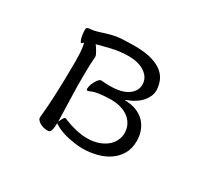

<svg xmlns="http://www.w3.org/2000/svg" viewBox="-139 -892 1278 1174"><g transform="rotate(30 500.0 -305.5)"><path d="M193.8 -596.7V-593.8Q193.8 -586.4 194.8 -575.7Q198.7 -538.1 208.5 -520Q210.4 -517.1 211.9 -515.1L214.8 -513.2Q216.8 -514.6 229.5 -524.9Q233.4 -505.9 234.9 -497.6Q240.7 -461.4 240.7 -397.7Q240.7 -334 239.3 -270.8Q237.8 -207.5 235.4 -155.8Q231.4 -68.4 225.1 -9.8Q224.1 -1.5 224.1 2V8.8Q224.1 17.1 234.4 26.9Q247.1 40 271.5 47.9Q286.1 52.2 302.7 52.2Q315.9 52.2 322.3 44.4Q329.6 35.2 332.5 -1.5V-16.1L343.8 -9.3Q396 23.9 489.3 36.6Q517.1 40.5 543 40.5Q594.7 40.5 643.1 28.1Q691.4 15.6 728 -9.8Q765.1 -35.2 787.1 -73.7Q809.1 -112.3 809.1 -165Q809.1 -199.2 798.8 -230Q786.6 -266.6 760.3 -293.5Q741.7 -311.5 717.3 -324.2Q687.5 -339.4 647.9 -343.3L618.2 -346.2L645.5 -357.4Q666.5 -365.7 687 -379.4Q707 -392.1 722.9 -409.9Q738.8 -427.7 748.5 -449Q758.3 -470.2 758.3 -495.1Q757.3 -525.9 745.6 -556.6Q733.9 -586.4 706.5 -609.9Q679.2 -633.3 631.1 -647.9Q583 -662.6 508.8 -662.6Q468.8 -662.6 420.7 -660.2Q372.6 -657.7 320.8 -641.6Q294.9 -632.8 266.6 -624.8Q238.3 -616.7 224.4 -616.7Q210.4 -616.7 200.7 -611.8Q193.8 -608.9 193.8 -596.7ZM326.7 -352.1Q326.7 -395.5 328.6 -435.1Q331.5 -469.7 331.5 -483.4Q331.5 -489.7 329.1 -496.1Q324.7 -506.3 321 -512.5Q317.4 -518.6 315.9 -521.5Q306.6 -537.1 301.8 -543.5L294.9 -552.2Q321.3 -559.1 342.8 -564.9Q364.3 -570.8 383.8 -575.2Q415.5 -582.5 444.8 -586.4Q474.1 -590.3 505.9 -590.3Q578.6 -590.3 622.1 -560.1Q666.5 -529.3 666.5 -480.5Q666.5 -434.6 622.6 -404.3Q579.6 -374.5 495.1 -374.5Q470.7 -374.5 438 -377.4H434.6Q427.7 -377.4 419.4 -368.7Q411.1 -359.9 403.3 -346.2Q391.1 -324.7 387.2 -302.7Q386.2 -296.9 386.2 -292.5Q386.2 -285.2 388.7 -282.7Q390.6 -280.8 394.3 -280.8Q397.9 -280.8 408.9 -285.4Q419.9 -290 425.3 -292Q449.7 -300.3 506.3 -304.7Q524.9 -306.2 544.9 -306.2Q619.6 -306.2 667 -272.9Q690.9 -255.9 705.6 -229.5Q720.2 -203.1 720.2 -168Q720.2 -144 709.2 -119.1Q698.2 -94.2 675.8 -74.2Q653.3 -54.2 617.9 -41Q582.5 -27.8 534.2 -27.8Q499 -27.8 457.3 -37.4Q415.5 -46.9 379.9 -61.5Q374 -64.5 368.7 -66.4L360.4 -68.8Q356 -68.8 350.6 -60.5Q348.6 -57.6 346.2 -53.2L333.5 -27.3L326.7 -264.6Z"/></g></svg>

Font: Bakudai
Style: ExtraLight
Weight: 200
Version: Version 1.48